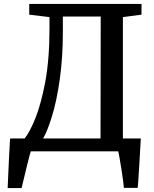

<svg xmlns="http://www.w3.org/2000/svg" viewBox="-20 -763 774 968"><path d="M33.7 -62V-64.9H104.5Q132.3 -101.1 159.7 -170.4Q187 -239.7 207.5 -346.2Q229.5 -462.9 229.5 -619.6V-676.8L127.4 -689V-743.2H693.4V-689L599.6 -676.8V-64.9H689.9Q689.9 -53.7 682.6 63.7Q675.3 181.2 674.3 184.1H604.5Q604 165.5 591.8 87.6Q579.6 9.8 575.7 0H135.3Q132.8 4.4 115.7 73.7Q98.6 143.1 88.9 185.1H18.6Q21 126.5 25.1 39.6Q29.3 -47.4 30.8 -64.9ZM486.8 -64.9 487.8 -679.7H296.9V-613.8V-599.1Q296.9 -472.7 281.2 -362.1Q265.6 -251.5 240.7 -172.4Q217.8 -99.1 197.3 -64.9Z"/></svg>

Font: Merriweather
Style: Regular
Weight: 400
Designer: Eben Sorkin
Foundry: Eben Sorkin
Version: Version 1.584; ttfautohint (v1.8.1)